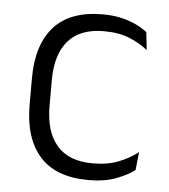

<svg xmlns="http://www.w3.org/2000/svg" viewBox="-43 -538 518 587"><g transform="rotate(5 216.0 -244.0)"><path d="M249.5 10.5Q149.5 10.5 100 -45Q50.5 -100.5 50.5 -203V-285Q50.5 -387.5 100 -442.8Q149.5 -498 249.5 -498Q282 -498 307.8 -491.8Q333.5 -485.5 353.5 -475.8Q373.5 -466 386.5 -455.5L392.5 -401Q369 -420 336.2 -433.5Q303.5 -447 257.5 -447Q184.5 -447 148 -405Q111.5 -363 111.5 -284V-204.5Q111.5 -126 148 -83.8Q184.5 -41.5 258 -41.5Q305 -41.5 338.5 -55.2Q372 -69 396.5 -88L390.5 -32.5Q369.5 -16.5 334.5 -3Q299.5 10.5 249.5 10.5Z"/></g></svg>

Font: Anek Odia Light
Style: Regular
Weight: 300
Designer: Yesha Goshar & Mahesh Sahu (Odia), Yesha Goshar (Latin)
Foundry: Ek Type
Version: Version 1.003